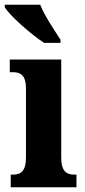

<svg xmlns="http://www.w3.org/2000/svg" viewBox="-34 -786 357 806"><path d="M151 -606H220V-619C196 -657 152 -721 135 -766H-14V-756C6 -721 96 -642 151 -606ZM11 0H287V-53H278C245 -53 223 -67 223 -125V-536H7V-483H21C53 -483 75 -469 75 -415V-125C75 -68 54 -53 21 -53H11Z"/></svg>

Font: Noto Serif Sinhala ExtraCondensed ExtraBold
Style: Regular
Weight: 800
Width: 2
Designer: Jelle Bosma - Monotype Design Team
Foundry: Monotype Imaging Inc.
Version: Version 2.007